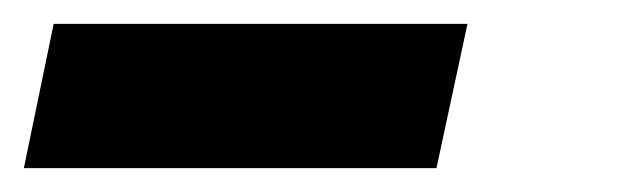

<svg xmlns="http://www.w3.org/2000/svg" viewBox="-55 -20 531 161"><path d="M-35 121 -10 0H337L311 121Z"/></svg>

Font: Raleway Thin
Style: Bold Italic
Weight: 700
Italic angle: -12°
Version: Version 4.026